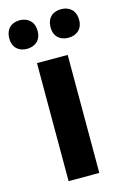

<svg xmlns="http://www.w3.org/2000/svg" viewBox="-137 -804 555 858"><g transform="rotate(-15 140.5 -375.5)"><path d="M-21 -684C-21 -641 7 -619 44 -619C81 -619 110 -641 110 -684C110 -729 81 -751 44 -751C7 -751 -21 -729 -21 -684ZM170 -684C170 -641 198 -619 236 -619C273 -619 302 -641 302 -684C302 -729 273 -751 236 -751C198 -751 170 -729 170 -684ZM212 0V-546H70V0Z"/></g></svg>

Font: Noto Sans Arabic UI SmCn
Style: Bold
Weight: 700
Width: 4
Designer: Monotype Design Team, Nadine Chahine and Nizar Qandah
Foundry: Monotype Imaging Inc.
Version: Version 2.010